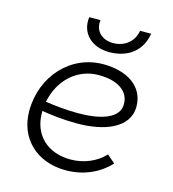

<svg xmlns="http://www.w3.org/2000/svg" viewBox="-108 -810 815 905"><g transform="rotate(15 299.0 -357.0)"><path d="M295 6C377 6 453 -25 508 -84L469 -118C430 -76 370 -49 304 -49C189 -49 117 -121 117 -227V-236C168 -227 228 -221 291 -221C418 -221 540 -263 540 -370C540 -469 454 -523 338 -523C179 -523 57 -390 57 -220C57 -88 151 6 295 6ZM348 -585C443 -585 505 -637 518 -720H464C455 -665 411 -631 355 -631C300 -631 263 -668 271 -720H216C205 -640 264 -585 348 -585ZM122 -282C143 -388 222 -468 331 -468C421 -468 480 -431 480 -366C480 -295 389 -269 282 -269C224 -269 169 -275 122 -282Z"/></g></svg>

Font: Fixel Display Light
Style: Italic
Weight: 300
Italic angle: -10°
Designer: AlfaBravo + MacPaw
Foundry: Kyrylo Tkachov, Marchela Mozhyna, Serhii Makarenko, Maria Weinstein, Zakhar Kryvoshyya
Version: Version 1.210;Glyphs 3.2 (3217)